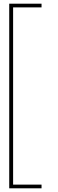

<svg xmlns="http://www.w3.org/2000/svg" viewBox="-20 -820 314 1040"><path d="M30 200H205V180H51V-780H205V-800H30Z"/></svg>

Font: Aspekta 50
Style: Regular
Weight: 50
Designer: Ivo Dolenc
Version: Version 2.000